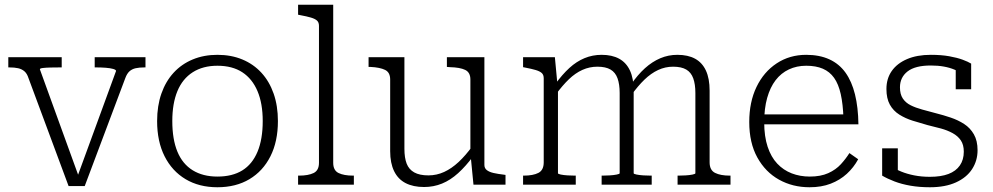

<svg xmlns="http://www.w3.org/2000/svg" viewBox="-20 -778 4186 809"><path d="M469 -479Q469 -484 457 -487.5Q445 -491 425.5 -492.5Q406 -494 384 -494H379V-537H593V-494H589Q567 -494 551.5 -490.5Q536 -487 525.5 -477.5Q515 -468 508 -449L337 6H269L100 -449Q94 -468 83 -477.5Q72 -487 56.5 -490.5Q41 -494 19 -494H15V-537H240V-494H235Q213 -494 193 -493.5Q173 -493 160.5 -491.5Q148 -490 148 -486L317 -20L304 -28Z M1151 -268Q1151 -182 1119.5 -119.5Q1088 -57 1031 -23Q974 11 896 11Q819 11 762 -23Q705 -57 673.5 -119.5Q642 -182 642 -268Q642 -332 660 -383.5Q678 -435 711.5 -471.5Q745 -508 792 -527.5Q839 -547 896 -547Q954 -547 1001 -527.5Q1048 -508 1081.5 -471.5Q1115 -435 1133 -383.5Q1151 -332 1151 -268ZM706 -268Q706 -191 727.5 -139Q749 -87 792 -60.5Q835 -34 896 -34Q959 -34 1001 -60Q1043 -86 1065 -138.5Q1087 -191 1087 -268Q1087 -342 1065 -394Q1043 -446 1001 -473.5Q959 -501 896 -501Q835 -501 792 -473.5Q749 -446 727.5 -394Q706 -342 706 -268Z M1384 -758V-92Q1384 -60 1406.5 -49Q1429 -38 1468 -38H1471V0H1236V-38H1240Q1279 -38 1301.5 -49Q1324 -60 1324 -92V-669Q1324 -684 1315.5 -691.5Q1307 -699 1290 -704Q1273 -709 1246 -714L1236 -716V-758Z M1684 -537V-151Q1684 -113 1693.5 -88.5Q1703 -64 1725.5 -51.5Q1748 -39 1785 -39Q1820 -39 1851.5 -53.5Q1883 -68 1912.5 -95.5Q1942 -123 1971 -163L1974 -120Q1943 -78 1910.5 -48.5Q1878 -19 1842.5 -4.5Q1807 10 1767 10Q1721 10 1689 -6.5Q1657 -23 1640.5 -57Q1624 -91 1624 -141V-443Q1624 -473 1602.5 -483.5Q1581 -494 1541 -496H1533V-537ZM2021 -537V-83Q2021 -69 2031.5 -61Q2042 -53 2060 -49Q2078 -45 2103 -42L2110 -41V0H1975L1963 -123L1962 -127V-443Q1962 -473 1940 -483.5Q1918 -494 1876 -495L1863 -496V-537Z M2184 0V-38H2187Q2226 -38 2248.5 -49.5Q2271 -61 2271 -94V-448Q2271 -463 2262.5 -470.5Q2254 -478 2237 -483Q2220 -488 2194 -493L2184 -495V-537H2318L2329 -420L2331 -415V-48Q2331 -45 2343 -42.5Q2355 -40 2372 -39Q2389 -38 2402 -38H2406V0ZM2726 0H2515V-38H2519Q2533 -38 2549.5 -39Q2566 -40 2578.5 -42.5Q2591 -45 2591 -48V-386Q2591 -423 2582 -448Q2573 -473 2552.5 -485Q2532 -497 2497 -497Q2464 -497 2434 -483.5Q2404 -470 2377 -444Q2350 -418 2322 -380L2320 -424Q2349 -464 2379 -491.5Q2409 -519 2443 -533Q2477 -547 2515 -547Q2559 -547 2589 -530.5Q2619 -514 2634.5 -480.5Q2650 -447 2650 -396V-48Q2650 -45 2662.5 -42.5Q2675 -40 2691.5 -39Q2708 -38 2722 -38H2726ZM3058 0H2835V-38H2839Q2853 -38 2869.5 -39Q2886 -40 2898 -42.5Q2910 -45 2910 -48V-386Q2910 -423 2901 -448Q2892 -473 2871.5 -485Q2851 -497 2816 -497Q2783 -497 2753 -483Q2723 -469 2695.5 -442.5Q2668 -416 2640 -377L2638 -421Q2667 -463 2697.5 -490.5Q2728 -518 2762 -532.5Q2796 -547 2834 -547Q2879 -547 2909 -530.5Q2939 -514 2954.5 -480.5Q2970 -447 2970 -396V-94Q2970 -61 2993 -49.5Q3016 -38 3055 -38H3058Z M3200 -263Q3200 -203 3214.5 -159.5Q3229 -116 3255 -88.5Q3281 -61 3316 -47.5Q3351 -34 3392 -34Q3438 -34 3470 -48.5Q3502 -63 3523 -86Q3544 -109 3559 -133L3596 -107Q3577 -72 3548 -45.5Q3519 -19 3480 -4Q3441 11 3391 11Q3320 11 3262.5 -21Q3205 -53 3171 -114.5Q3137 -176 3137 -264Q3137 -348 3167.5 -411.5Q3198 -475 3252.5 -511Q3307 -547 3377 -547Q3433 -547 3474.5 -528Q3516 -509 3542.5 -472Q3569 -435 3582.5 -380.5Q3596 -326 3597 -254H3181V-296H3553L3534 -279Q3532 -339 3522.5 -381.5Q3513 -424 3494.5 -450Q3476 -476 3447 -488.5Q3418 -501 3377 -501Q3337 -501 3304 -485.5Q3271 -470 3248 -440Q3225 -410 3212.5 -365.5Q3200 -321 3200 -263Z M4041 -139Q4041 -168 4028.5 -186.5Q4016 -205 3994 -217Q3972 -229 3945 -236.5Q3918 -244 3888 -251Q3856 -260 3825.5 -269.5Q3795 -279 3769.5 -295Q3744 -311 3729.5 -337Q3715 -363 3715 -403Q3715 -447 3737.5 -479Q3760 -511 3802 -529Q3844 -547 3902 -547Q3946 -547 3979.5 -541Q4013 -535 4036 -526.5Q4059 -518 4072 -510V-402H4007V-498Q4013 -496 4018 -493Q4023 -490 4026.5 -486Q4030 -482 4032.5 -476Q4035 -470 4036 -463Q4022 -476 4002 -484.5Q3982 -493 3957 -497.5Q3932 -502 3902 -502Q3836 -502 3804 -477Q3772 -452 3772 -410Q3772 -381 3784 -363Q3796 -345 3817 -334.5Q3838 -324 3865.5 -316.5Q3893 -309 3923 -301Q3955 -293 3986 -282.5Q4017 -272 4042.5 -255.5Q4068 -239 4083.5 -212Q4099 -185 4099 -145Q4099 -101 4076 -65.5Q4053 -30 4008 -9.5Q3963 11 3898 11Q3854 11 3816.5 4.5Q3779 -2 3749 -13.5Q3719 -25 3697 -38V-153H3763V-27Q3753 -33 3747 -39.5Q3741 -46 3738 -52.5Q3735 -59 3734.5 -65.5Q3734 -72 3735 -78Q3753 -65 3777.5 -55Q3802 -45 3832.5 -39Q3863 -33 3898 -33Q3945 -33 3976.5 -45Q4008 -57 4024.5 -81Q4041 -105 4041 -139Z"/></svg>

Font: Roboto Serif 20pt ExtraLight
Style: Regular
Weight: 250
Version: Version 1.008